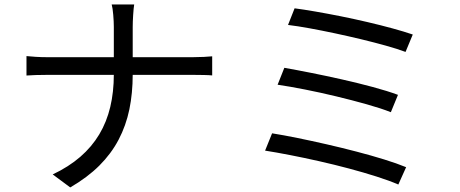

<svg xmlns="http://www.w3.org/2000/svg" viewBox="-20 -794 2040 852"><path d="M485.1 -674.6Q485.1 -697.6 482.5 -728.3Q479.9 -759 475.6 -774.2H575.5Q572.9 -759 570.9 -727.7Q568.9 -696.4 568.9 -674.2Q568.9 -645.6 568.9 -608.1Q568.9 -570.6 568.9 -532.4Q568.9 -494.2 568.9 -463.5Q568.9 -380.7 554.1 -308.7Q539.2 -236.8 506.4 -174.3Q473.5 -111.8 420.8 -59.2Q368.1 -6.7 291.7 37.7L213.9 -20Q285.1 -53.7 336.3 -98.1Q387.4 -142.4 420.5 -197.7Q453.5 -253 469.3 -319.4Q485.1 -385.9 485.1 -463.5Q485.1 -493.6 485.1 -532Q485.1 -570.4 485.1 -608.4Q485.1 -646.4 485.1 -674.6ZM97.5 -545.1Q112.9 -543.4 138.3 -541.8Q163.7 -540.2 190.2 -540.2Q200.8 -540.2 238.3 -540.2Q275.8 -540.2 330.9 -540.2Q386 -540.2 449.4 -540.2Q512.9 -540.2 576.6 -540.2Q640.3 -540.2 695 -540.2Q749.6 -540.2 786.9 -540.2Q824.2 -540.2 835 -540.2Q860.3 -540.2 885.3 -541.5Q910.3 -542.7 921.6 -544.1V-459.3Q910.3 -460.6 883.9 -461.2Q857.6 -461.8 834 -461.8Q823.2 -461.8 786.1 -461.8Q749 -461.8 694.3 -461.8Q639.7 -461.8 576.5 -461.8Q513.3 -461.8 449.8 -461.8Q386.3 -461.8 331.8 -461.8Q277.2 -461.8 239.9 -461.8Q202.5 -461.8 192.4 -461.8Q164.1 -461.8 138.7 -461Q113.3 -460.3 97.5 -458.9Z M1287.3 -757.1Q1326 -752.1 1379.2 -742.9Q1432.3 -733.7 1491.7 -721.9Q1551 -710 1610.4 -696.1Q1669.8 -682.2 1721.8 -668Q1773.7 -653.8 1811.7 -640.8L1779.6 -563.6Q1743.2 -577.2 1692.3 -591.4Q1641.4 -605.6 1583.5 -619.6Q1525.6 -633.5 1466.5 -646.1Q1407.3 -658.7 1353.6 -668.5Q1299.9 -678.3 1258.1 -683.3ZM1241.7 -493.1Q1293 -484.1 1359.9 -470.8Q1426.9 -457.5 1498.3 -441.4Q1569.7 -425.3 1634.7 -407.8Q1699.6 -390.3 1746 -373.1L1714.4 -296.1Q1670.8 -313.4 1607.3 -331.2Q1543.7 -349.1 1472.8 -366.2Q1401.9 -383.3 1333.5 -396.8Q1265.2 -410.3 1211.9 -418ZM1187.4 -202.4Q1237.6 -194.4 1300.1 -181.7Q1362.6 -169 1429.8 -153.6Q1496.9 -138.2 1562.1 -121.2Q1627.3 -104.2 1684.3 -86.6Q1741.2 -69 1782.2 -52.1L1747.6 24.8Q1707.8 7.6 1651.1 -10.5Q1594.5 -28.6 1528.9 -46.1Q1463.2 -63.6 1395.8 -78.8Q1328.4 -94 1266.6 -106Q1204.9 -118 1156.3 -125.6Z"/></svg>

Font: Noto Sans JP
Style: Regular
Weight: 100
Designer: Ryoko NISHIZUKA 西塚涼子 (kana, bopomofo & ideographs); Paul D. Hunt (Latin, Greek & Cyrillic); Sandoll Communications 산돌커뮤니
Foundry: Adobe
Version: Version 2.004;hotconv 1.0.118;makeotfexe 2.5.65603